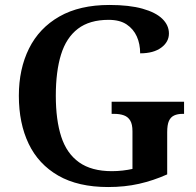

<svg xmlns="http://www.w3.org/2000/svg" viewBox="-20 -744 791 774"><path d="M416 10Q295 10 215 -36Q135 -82 95.5 -164.5Q56 -247 56 -358Q56 -466 97 -548.5Q138 -631 219.5 -677.5Q301 -724 421 -724Q501 -724 554.5 -709Q608 -694 634.5 -668Q661 -642 661 -609Q661 -575 630 -552Q599 -529 545 -529Q545 -567 531.5 -597Q518 -627 490.5 -645.5Q463 -664 418 -664Q341 -664 294 -628Q247 -592 226 -524Q205 -456 205 -358Q205 -260 227 -192.5Q249 -125 299 -89.5Q349 -54 431 -54Q453 -54 474.5 -56.5Q496 -59 514 -63V-215Q514 -243 505 -258Q496 -273 479.5 -279Q463 -285 440 -285H430V-334H722V-285H716Q696 -285 682 -278.5Q668 -272 661 -256.5Q654 -241 654 -211V-41Q598 -16 540.5 -3Q483 10 416 10Z"/></svg>

Font: Noto Rashi Hebrew SemiBold
Style: Regular
Weight: 600
Version: Version 1.006